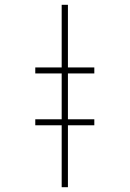

<svg xmlns="http://www.w3.org/2000/svg" viewBox="-20 -780 540 800"><path d="M237 0V-258H127V-283H237V-474H127V-499H237V-760H263V-499H373V-474H263V-283H373V-258H263V0Z"/></svg>

Font: Noto Sans Mono ExtraCondensed Thin
Style: Regular
Weight: 100
Width: 2
Designer: Monotype Design Team
Foundry: Monotype Imaging Inc.
Version: Version 2.014; ttfautohint (v1.8.4.7-5d5b)